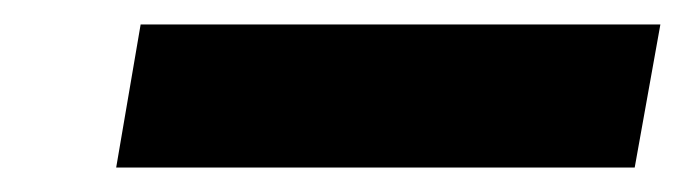

<svg xmlns="http://www.w3.org/2000/svg" viewBox="-20 -368 562 157"><path d="M75 -231 95 -348H520L499 -231Z"/></svg>

Font: DM Sans 28pt ExtraBold
Style: Italic
Weight: 800
Italic angle: -10°
Version: Version 4.004;gftools[0.9.30]